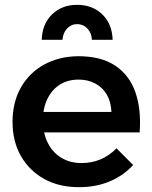

<svg xmlns="http://www.w3.org/2000/svg" viewBox="-20 -771 632 796"><path d="M442 -307Q440 -349 423 -378.5Q406 -408 375.5 -424.5Q345 -441 306 -441Q261 -441 228 -420Q195 -399 176.5 -361Q158 -323 158 -273Q158 -218 178.5 -178Q199 -138 235 -116.5Q271 -95 318 -95Q403 -95 463 -156L532 -87Q492 -43 435 -19Q378 5 308 5Q224 5 162.5 -29.5Q101 -64 66.5 -124.5Q32 -185 32 -266Q32 -347 66.5 -408Q101 -469 162.5 -503Q224 -537 304 -538Q399 -538 457.5 -499Q516 -460 541 -389.5Q566 -319 559 -222H139V-307ZM239 -606H153Q155 -672 196 -711.5Q237 -751 300 -751Q363 -751 404 -711.5Q445 -672 447 -606H361Q360 -634 342.5 -652.5Q325 -671 300 -671Q275 -671 258 -652.5Q241 -634 239 -606Z"/></svg>

Font: Alexandria Medium
Style: Regular
Weight: 500
Designer: Mohamed Gaber
Foundry: Kief Type Foundry
Version: Version 5.100